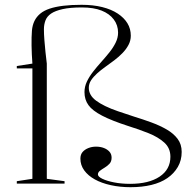

<svg xmlns="http://www.w3.org/2000/svg" viewBox="-20 -765 782 800"><path d="M524 15Q480 15 441.5 6.5Q403 -2 375 -17.5Q347 -33 331 -55Q315 -77 315 -104Q315 -121 324 -131.5Q333 -142 348 -148Q363 -154 380 -154Q398 -154 412.5 -148.5Q427 -143 436 -133Q445 -123 445 -108Q445 -92 436 -82.5Q427 -73 416 -66.5Q405 -60 396.5 -53.5Q388 -47 388 -38Q388 -29 406.5 -20Q425 -11 455.5 -5Q486 1 522 1Q600 1 645 -29Q690 -59 690 -112Q690 -148 664.5 -171Q639 -194 599 -210Q559 -226 514 -240Q446 -262 405.5 -283Q365 -304 348.5 -327Q332 -350 332 -381Q332 -404 342 -425Q352 -446 368 -466.5Q384 -487 402 -507Q420 -527 436 -547Q452 -567 462 -587.5Q472 -608 472 -629Q472 -660 454 -684Q436 -708 403 -721Q370 -734 321 -734Q272 -734 241 -727Q210 -720 193 -708.5Q176 -697 169.5 -680Q163 -663 163 -643Q163 -622 165 -597.5Q167 -573 169.5 -548Q172 -523 175 -500V-20L249 -10V0H50V-10L115 -20V-480H50V-490L115 -500Q112 -539 111.5 -575Q111 -611 113 -637Q115 -660 123.5 -677.5Q132 -695 147.5 -708Q163 -721 187 -729Q211 -737 244 -741Q277 -745 320 -745Q368 -745 406 -735.5Q444 -726 470.5 -708.5Q497 -691 511 -668Q525 -645 525 -616Q525 -596 515.5 -578Q506 -560 490.5 -544Q475 -528 456.5 -514Q438 -500 419 -486.5Q400 -473 384.5 -459Q369 -445 359.5 -430.5Q350 -416 350 -399Q350 -384 357.5 -370.5Q365 -357 380.5 -345.5Q396 -334 418.5 -323Q441 -312 471.5 -301.5Q502 -291 539 -279Q575 -268 610.5 -255Q646 -242 674.5 -225.5Q703 -209 720 -186.5Q737 -164 737 -132Q737 -97 721 -69.5Q705 -42 677.5 -23Q650 -4 611 5.5Q572 15 524 15Z"/></svg>

Font: Kalnia Light
Style: Regular
Weight: 300
Designer: Frida Medrano
Foundry: Frida Medrano
Version: Version 1.105